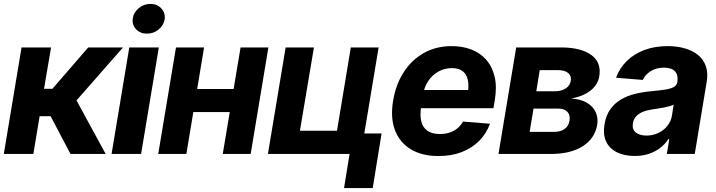

<svg xmlns="http://www.w3.org/2000/svg" viewBox="-21 -789 3671 984"><path d="M-1.5 0 89.4 -545.9H240.7L204.6 -334H247.6L431.2 -545.9H609.4L371.1 -274.4L520.5 0H340.3L238.3 -193.4H182.1L149.9 0Z M550.8 0 641.6 -545.9H793L702.1 0ZM731.9 -616.7Q698.7 -616.2 677 -638.7Q655.3 -661.1 659.2 -692.9Q663.1 -724.6 689.7 -746.8Q716.3 -769 749.5 -769Q783.7 -769 804.9 -746.8Q826.2 -724.6 823.2 -692.9Q819.3 -661.1 793 -638.7Q766.6 -616.2 731.9 -616.7Z M1224.6 -333 1205.1 -214.8H920.4L939.9 -333ZM1024.9 -545.9 934.1 0H790L880.9 -545.9ZM1354.5 -545.9 1263.7 0H1120.6L1211.9 -545.9Z M1919.4 -545.9 1828.6 0H1352.1L1442.9 -545.9H1587.9L1516.1 -119.1H1706.1L1776.9 -545.9ZM1934.6 -105 1889.2 174.8H1742.2L1787.6 -105Z M2226.1 10.7Q2141.6 10.7 2084.5 -23.9Q2027.3 -58.6 2003.2 -122.1Q1979 -185.5 1993.7 -272.5Q2007.3 -356 2048.1 -419.2Q2088.9 -482.4 2151.6 -517.6Q2214.4 -552.7 2293.9 -552.7Q2349.1 -552.7 2394.3 -535.4Q2439.5 -518.1 2470.5 -483.2Q2501.5 -448.2 2513.9 -396.2Q2526.4 -344.2 2514.6 -274.4L2507.8 -234.4H2047.4L2062.5 -327.6H2450.2L2375.5 -304.2Q2382.8 -346.2 2377.2 -376.5Q2371.6 -406.7 2351.6 -423.3Q2331.5 -439.9 2294.9 -439.9Q2257.3 -439.9 2226.3 -422.6Q2195.3 -405.3 2174.8 -375.5Q2154.3 -345.7 2147.9 -307.6L2137.2 -241.7Q2130.4 -197.8 2138.2 -166.5Q2146 -135.3 2169.7 -118.7Q2193.4 -102.1 2233.9 -102.1Q2260.7 -102.1 2283.4 -109.6Q2306.2 -117.2 2323.5 -131.6Q2340.8 -146 2352.1 -166L2490.2 -154.8Q2471.7 -104.5 2435.1 -67.4Q2398.4 -30.3 2345.9 -9.8Q2293.5 10.7 2226.1 10.7Z M2533.7 0 2624.5 -545.9H2856.4Q2957 -545.4 3009.5 -507.1Q3062 -468.8 3050.3 -397.9Q3043 -354 3004.9 -324.5Q2966.8 -294.9 2907.2 -284.2Q2955.6 -280.8 2987.1 -262.2Q3018.6 -243.7 3032 -214.1Q3045.4 -184.6 3039.6 -148.9Q3027.3 -79.1 2965.6 -39.6Q2903.8 0 2801.8 0ZM2693.4 -113.3H2820.3Q2852.5 -113.3 2873 -128.4Q2893.6 -143.6 2897.5 -169.9Q2902.8 -198.7 2887.2 -215.6Q2871.6 -232.4 2840.3 -232.4H2713.4ZM2727.5 -321.3H2822.3Q2845.2 -321.3 2862.5 -327.9Q2879.9 -334.5 2890.9 -346.7Q2901.9 -358.9 2904.3 -376Q2908.2 -400.9 2890.4 -415.3Q2872.6 -429.7 2837.4 -429.7H2745.1Z M3231.4 10.3Q3179.7 10.3 3141.6 -8.1Q3103.5 -26.4 3085.9 -62.5Q3068.4 -98.6 3077.1 -152.3Q3085 -198.2 3106.7 -228.8Q3128.4 -259.3 3160.2 -278.3Q3191.9 -297.4 3230.5 -307.1Q3269 -316.9 3310.1 -320.8Q3357.9 -325.2 3387.7 -329.8Q3417.5 -334.5 3432.6 -343.3Q3447.8 -352.1 3450.7 -369.1V-371.6Q3455.6 -405.3 3438.2 -423.6Q3420.9 -441.9 3382.3 -442.4Q3341.8 -441.9 3313.7 -424.3Q3285.6 -406.7 3273.4 -379.4L3136.2 -390.6Q3154.3 -440.4 3191.7 -476.8Q3229 -513.2 3282.2 -533Q3335.4 -552.7 3400.9 -552.7Q3446.3 -552.7 3485.8 -542Q3525.4 -531.2 3554.2 -509Q3583 -486.8 3595.9 -451.7Q3608.9 -416.5 3600.6 -368.2L3539.6 0H3396.5L3409.2 -76.2H3404.8Q3387.7 -50.3 3362.5 -31Q3337.4 -11.7 3304.7 -0.7Q3272 10.3 3231.4 10.3ZM3292.5 -94.2Q3325.2 -94.2 3353 -107.7Q3380.9 -121.1 3399.2 -143.8Q3417.5 -166.5 3422.4 -194.8L3431.6 -252.9Q3424.3 -248.5 3411.1 -244.9Q3397.9 -241.2 3382.3 -238Q3366.7 -234.9 3351.1 -232.7Q3335.4 -230.5 3323.2 -228.5Q3295.9 -224.6 3274.4 -216.1Q3252.9 -207.5 3239.5 -193.1Q3226.1 -178.7 3222.7 -157.2Q3217.3 -126.5 3237.1 -110.4Q3256.8 -94.2 3292.5 -94.2Z"/></svg>

Font: Inter Tight
Style: Bold Italic
Weight: 700
Italic angle: -9.39999°
Designer: Rasmus Andersson
Foundry: rsms
Version: Version 3.004